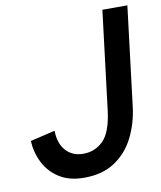

<svg xmlns="http://www.w3.org/2000/svg" viewBox="-81 -765 704 840"><g transform="rotate(-10 271.5 -345.0)"><path d="M23 -189 133 -215Q134 -158 163 -126Q192 -94 240 -94Q292 -94 328.5 -130Q365 -166 377 -259L431 -700H542L488 -258Q479 -186 448.5 -125Q418 -64 363 -27Q308 10 226 10Q160 10 116 -18Q72 -46 49 -91Q26 -136 23 -189Z"/></g></svg>

Font: Haskoy SemiBold
Style: Italic
Weight: 600
Designer: Ertekin Erdin
Foundry: Ertekin Erdin
Version: Version 2.000; ttfautohint (v1.8.4.7-5d5b)